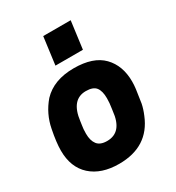

<svg xmlns="http://www.w3.org/2000/svg" viewBox="-186 -884 928 1011"><g transform="rotate(-30 278.0 -378.5)"><path d="M5 0ZM376 -603H209L231 -770H398ZM247 -123Q339 -123 351 -246L353 -260Q358 -290 358 -319Q358 -363 341 -385Q324 -407 280 -407Q191 -407 176 -284Q174 -269 172.5 -259Q171 -249 170 -239.5Q169 -230 169 -212Q169 -170 187 -146.5Q205 -123 247 -123ZM242 13Q134 13 72 -43Q10 -99 10 -201Q10 -250 25 -325Q41 -408 96 -472Q163 -543 285 -543Q403 -543 460 -484.5Q517 -426 517 -329Q517 -307 514 -284L502 -203Q496 -173 482 -140Q420 13 242 13Z"/></g></svg>

Font: Tanohe Sans
Style: Bold Italic
Weight: 700
Designer: Village Type and Design LLC & Cristiano Sobral
Foundry: Cooper Hewitt Smithsonian Design Museum
Version: Version 1.00;September 29, 2021;FontCreator 13.0.0.2655 64-b